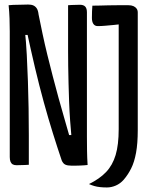

<svg xmlns="http://www.w3.org/2000/svg" viewBox="-20 -725 640 846"><path d="M107 1Q100 2 90.5 2Q81 2 71.5 2.5Q62 3 53 3Q43 3 36.5 -0.5Q30 -4 26.5 -12Q23 -20 23 -33Q23 -102 23 -171Q23 -240 23 -309Q23 -378 23 -447.5Q23 -517 23 -586Q23 -613 22 -643Q21 -673 18 -702Q27 -703 38 -703.5Q49 -704 61 -704Q73 -704 84 -704.5Q95 -705 104 -705Q118 -705 127 -701Q136 -697 142 -688Q148 -679 150 -661Q158 -621 167.5 -576Q177 -531 188.5 -484Q200 -437 212.5 -389Q225 -341 238 -293.5Q251 -246 264.5 -200Q278 -154 290 -111L265 -130H314L296 -109Q292 -151 289 -193Q286 -235 284.5 -277Q283 -319 282 -358.5Q281 -398 280.5 -434Q280 -470 280 -500Q280 -517 280 -537Q280 -557 280 -579Q280 -601 280 -623Q280 -645 280 -665.5Q280 -686 280 -702Q287 -703 296 -703Q305 -703 314.5 -703.5Q324 -704 332 -704Q348 -704 355.5 -696Q363 -688 363 -671Q363 -636 363 -592.5Q363 -549 363 -501.5Q363 -454 363 -404.5Q363 -355 363 -305.5Q363 -256 363 -210.5Q363 -165 363 -124Q363 -93 363.5 -61Q364 -29 366 2Q359 3 350 3.5Q341 4 330.5 4.5Q320 5 311 5Q302 5 295 5Q278 5 268 0.5Q258 -4 252 -18Q233 -74 213 -138Q193 -202 173 -274.5Q153 -347 134 -427.5Q115 -508 96 -597L119 -571H76L89 -597Q95 -541 98 -483.5Q101 -426 103 -367Q105 -308 106 -249Q107 -190 107 -130Q107 -100 107 -66Q107 -32 107 1ZM372 86Q419 63 447.5 33Q476 3 489.5 -42Q503 -87 503 -156Q503 -195 503 -242.5Q503 -290 503 -342Q503 -394 503 -447Q503 -500 503 -551Q503 -602 503 -647L520 -606L487 -633L527 -620Q502 -617 481 -615Q460 -613 442.5 -611.5Q425 -610 411 -610Q398 -610 391.5 -619.5Q385 -629 385 -646Q385 -661 385.5 -674.5Q386 -688 387 -700Q402 -700 419.5 -700.5Q437 -701 457.5 -701.5Q478 -702 500 -702Q522 -702 546 -702Q559 -702 568 -698Q577 -694 582 -687Q587 -680 587 -670Q587 -627 587 -578.5Q587 -530 587 -478Q587 -426 587 -372Q587 -318 587 -262.5Q587 -207 587 -151Q587 -93 579.5 -52Q572 -11 558 17Q544 45 525 67Q510 84 490.5 92.5Q471 101 451 101Q435 101 421 99.5Q407 98 395 94.5Q383 91 372 86Z"/></svg>

Font: Rec Mono Semicasual
Style: Regular
Weight: 400
Version: Version 1.085; ttfautohint (v1.8.4.7-5d5b)